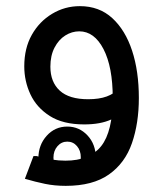

<svg xmlns="http://www.w3.org/2000/svg" viewBox="-20 -405 526 625"><path d="M254 0Q185 0 142 -27.5Q99 -55 79 -98Q59 -141 59 -189Q59 -248 83.5 -291.5Q108 -335 149.5 -360Q191 -385 240 -385Q303 -385 345.5 -346Q388 -307 410 -240Q432 -173 432 -86H347Q347 -187 317 -245Q287 -303 238 -303Q214 -303 192.5 -289.5Q171 -276 157.5 -250Q144 -224 144 -188Q144 -138 174.5 -110Q205 -82 267 -82Q303 -82 327.5 -91Q352 -100 368 -118L399 -58Q377 -32 342 -16Q307 0 254 0ZM194 200Q158 200 126.5 193.5Q95 187 61 177L89 103H99Q128 111 149.5 114.5Q171 118 193 118Q272 118 309.5 70.5Q347 23 347 -86H432Q432 -4 409.5 61Q387 126 334.5 163Q282 200 194 200ZM199 196Q156 196 130.5 173Q105 150 105 110Q105 67 132 37Q159 7 199 7Q238 7 265 36Q292 65 292 110Q292 151 266.5 173.5Q241 196 199 196ZM199 147Q243 147 243 107Q243 85 230.5 70.5Q218 56 199 56Q180 56 167 71Q154 86 154 108Q154 147 199 147Z"/></svg>

Font: Fustat Medium
Style: Regular
Weight: 500
Designer: Mohamed Gaber, Khaled Hosny, Laura Garcia Mut
Foundry: Kief Type Foundry, Alif Type Foundry, Hard Type Foundry
Version: Version 1.007